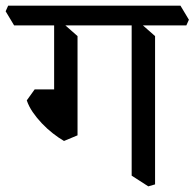

<svg xmlns="http://www.w3.org/2000/svg" viewBox="-50 -628 690 681"><path d="M476 33 417 -5V-562L442 -551L500 -500V26ZM177 -128Q158 -139 137.5 -155Q117 -171 98.5 -190.5Q80 -210 66 -230.5Q52 -251 45 -272L73 -311H164L225 -276V-148ZM225 -232 142 -263V-562L167 -551L225 -500ZM0 -538 -30 -588 -21 -608H590L620 -558L611 -538Z"/></svg>

Font: Eczar
Style: Regular
Weight: 400
Designer: Vaibhav Singh
Foundry: Rosetta Type Foundry
Version: Version 2.000